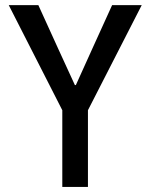

<svg xmlns="http://www.w3.org/2000/svg" viewBox="-20 -740 596 760"><path d="M226.6 0V-303.7L14.6 -719.7H131.8L210 -547.9L276.4 -403.3H280.3L345.7 -547.9L423.8 -719.7H541L328.1 -303.7V0Z"/></svg>

Font: Reddit Sans Condensed Medium
Style: Regular
Weight: 500
Designer: Stephen Hutchings
Foundry: Reddit
Version: Version 1.014